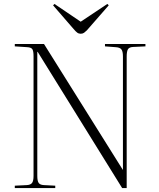

<svg xmlns="http://www.w3.org/2000/svg" viewBox="-20 -953 807 973"><path d="M55 0V-12L116 -15Q135 -16 142.5 -26Q150 -36 150 -62V-668Q150 -694 144 -703.5Q138 -713 117 -714L55 -718V-730H203L602 -93H603V-667Q603 -693 595 -703Q587 -713 565 -714L512 -718V-730H717V-718L654 -715Q635 -714 628.5 -703.5Q622 -693 622 -666V0H599L171 -690H169V-62Q169 -36 176 -26Q183 -16 202 -15L260 -12V0ZM389 -782Q379 -782 371.5 -787.5Q364 -793 353 -806L249 -926L256 -933L389 -843L524 -933L531 -926L420 -799Q413 -792 406 -787Q399 -782 389 -782Z"/></svg>

Font: Literata 72pt ExtraLight
Style: Regular
Weight: 200
Designer: Latin by Veronika Burian and Jose Scaglione. Greek by Irene Vlachou. Cyrillic by Vera Evstafieva.
Foundry: TypeTogether
Version: Version 3.002